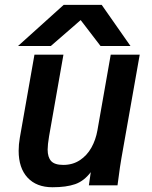

<svg xmlns="http://www.w3.org/2000/svg" viewBox="-20 -780 640 808"><path d="M58.5 -145.5Q58.5 -172.5 63.5 -200.5L125 -550H247L186.5 -206.5Q180.5 -170.5 180.5 -150.5Q180.5 -118.5 195.2 -102.2Q210 -86 246.5 -86Q286 -86 316 -105.8Q346 -125.5 364.5 -158.5Q383 -191.5 390 -231.5L446 -550H568L491 -114.5Q484 -73.5 480 -40.5L474.5 0H354L362 -55.5Q333.5 -18 296.2 -5Q259 8 201 8Q133.5 8 96 -32.5Q58.5 -73 58.5 -145.5ZM248 -759.5H408L529 -586.5H403L319.5 -695.5L194 -586.5H56Z"/></svg>

Font: JuliaMono
Style: Bold Italic
Weight: 700
Italic angle: -9°
Monospace: yes
Designer: cormullion
Foundry: corm
Version: Version 0.057; ttfautohint (v1.8.4)